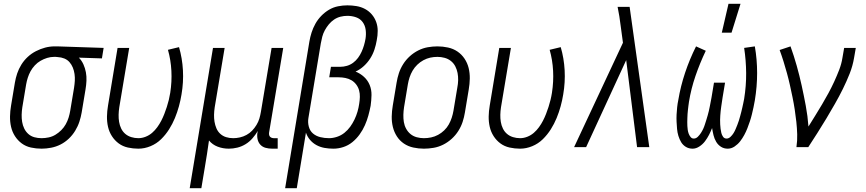

<svg xmlns="http://www.w3.org/2000/svg" viewBox="-20 -771 4540 1006"><path d="M198 8Q169 8 142 2Q115 -4 94 -19.5Q73 -35 58.5 -57.5Q44 -80 38 -106.5Q32 -133 32.5 -161Q33 -189 38 -218L58 -338Q62 -362 70 -386Q78 -410 92 -432.5Q106 -455 125.5 -473Q145 -491 168.5 -503Q192 -515 216.5 -521.5Q241 -528 266 -528H281L523 -520L514 -465L393 -469Q408 -454 417 -434Q426 -414 430 -392.5Q434 -371 433 -348Q432 -325 428 -302L408 -182Q404 -158 396 -133.5Q388 -109 374 -86Q360 -63 340.5 -44.5Q321 -26 297.5 -14Q274 -2 248 3Q222 8 198 8ZM198 -47Q216 -47 235 -51Q254 -55 270.5 -65Q287 -75 301 -89Q315 -103 324.5 -120Q334 -137 339.5 -155Q345 -173 348 -191L368 -311Q371 -330 372 -348Q373 -366 370.5 -383.5Q368 -401 361.5 -417Q355 -433 344 -445.5Q333 -458 317 -464.5Q301 -471 282 -472L272 -473H263Q245 -473 227 -467.5Q209 -462 192.5 -452.5Q176 -443 162.5 -428.5Q149 -414 140 -397.5Q131 -381 125.5 -363.5Q120 -346 117 -329L97 -209Q94 -189 93.5 -170Q93 -151 96 -132.5Q99 -114 107 -97.5Q115 -81 128.5 -69Q142 -57 160 -52Q178 -47 198 -47Z M705 8Q677 8 650 2Q623 -4 602 -19.5Q581 -35 566.5 -57.5Q552 -80 546 -106.5Q540 -133 540.5 -161Q541 -189 546 -218L596 -520H657L605 -209Q602 -189 601.5 -170Q601 -151 604 -132.5Q607 -114 615 -97.5Q623 -81 636.5 -69.5Q650 -58 668 -52.5Q686 -47 705 -47Q724 -47 743 -54.5Q762 -62 777 -75Q792 -88 804 -104.5Q816 -121 825 -138.5Q834 -156 841 -174Q848 -192 854 -210.5Q860 -229 864.5 -247.5Q869 -266 872 -285Q881 -343 878 -400Q875 -457 860 -510L918 -524Q935 -466 938.5 -403Q942 -340 931 -276Q926 -245 917.5 -214Q909 -183 896.5 -152.5Q884 -122 866 -93.5Q848 -65 824 -41.5Q800 -18 768.5 -5Q737 8 705 8Z M974 215 1096 -520H1157L1105 -209Q1102 -189 1101.5 -170Q1101 -151 1104 -133Q1107 -115 1114 -98.5Q1121 -82 1134 -70Q1147 -58 1164.5 -52.5Q1182 -47 1202 -47Q1219 -47 1237 -51Q1255 -55 1271.5 -64Q1288 -73 1301 -86.5Q1314 -100 1324 -116.5Q1334 -133 1339 -150Q1344 -167 1347 -185L1403 -520H1464L1390 -77Q1389 -71 1390 -65Q1391 -59 1394.5 -55Q1398 -51 1403.5 -49Q1409 -47 1415 -47H1435V8H1406Q1388 8 1371.5 3.5Q1355 -1 1344 -13Q1333 -25 1329.5 -42Q1326 -59 1329 -77L1331 -85Q1319 -65 1303 -46.5Q1287 -28 1266.5 -15.5Q1246 -3 1223.5 2.5Q1201 8 1179 8Q1148 8 1120.5 -2.5Q1093 -13 1075 -35Q1070 1 1064.5 36.5Q1059 72 1053 107L1035 215Z M1474 215 1601 -553Q1605 -577 1612.5 -600.5Q1620 -624 1632.5 -646.5Q1645 -669 1663.5 -688Q1682 -707 1704 -720Q1726 -733 1751 -738Q1776 -743 1800 -743Q1824 -743 1848 -739Q1872 -735 1892.5 -724Q1913 -713 1928 -695.5Q1943 -678 1951 -656Q1959 -634 1959 -609.5Q1959 -585 1954 -560Q1950 -536 1942 -511.5Q1934 -487 1920 -465Q1906 -443 1886.5 -425Q1867 -407 1843 -396Q1868 -386 1887.5 -368Q1907 -350 1917 -325.5Q1927 -301 1926.5 -273Q1926 -245 1922 -217Q1917 -191 1910 -165.5Q1903 -140 1892 -115Q1881 -90 1864.5 -67Q1848 -44 1826.5 -26.5Q1805 -9 1779 -0.5Q1753 8 1727 8Q1703 8 1680.5 4Q1658 0 1638.5 -10.5Q1619 -21 1604.5 -38Q1590 -55 1583 -76L1535 215ZM1704 -47Q1724 -47 1745.5 -54Q1767 -61 1784.5 -75Q1802 -89 1815 -107Q1828 -125 1837.5 -145Q1847 -165 1853 -185.5Q1859 -206 1862 -227Q1865 -245 1865.5 -263Q1866 -281 1861.5 -297.5Q1857 -314 1846.5 -328Q1836 -342 1821.5 -350.5Q1807 -359 1789.5 -362.5Q1772 -366 1754 -366H1705L1714 -421H1763Q1780 -421 1797.5 -426Q1815 -431 1830 -442Q1845 -453 1856 -468Q1867 -483 1874.5 -499.5Q1882 -516 1887 -533Q1892 -550 1895 -567Q1899 -591 1896 -614.5Q1893 -638 1880 -655.5Q1867 -673 1845.5 -680.5Q1824 -688 1800 -688Q1782 -688 1764 -683.5Q1746 -679 1730.5 -668.5Q1715 -658 1703 -643.5Q1691 -629 1682 -612.5Q1673 -596 1668.5 -578.5Q1664 -561 1661 -544L1596 -153Q1592 -130 1598 -107.5Q1604 -85 1620 -71.5Q1636 -58 1658 -52.5Q1680 -47 1704 -47Z M2201 8Q2173 8 2145.5 2Q2118 -4 2096 -19Q2074 -34 2059.5 -56.5Q2045 -79 2038.5 -105.5Q2032 -132 2032.5 -160.5Q2033 -189 2038 -218L2058 -338Q2062 -363 2070 -387.5Q2078 -412 2092.5 -435Q2107 -458 2127.5 -476.5Q2148 -495 2172 -507Q2196 -519 2221.5 -523.5Q2247 -528 2272 -528Q2300 -528 2327.5 -522Q2355 -516 2377 -501Q2399 -486 2414 -463.5Q2429 -441 2435.5 -414.5Q2442 -388 2441.5 -359.5Q2441 -331 2436 -302L2416 -182Q2412 -157 2404 -132.5Q2396 -108 2381.5 -85Q2367 -62 2346.5 -43.5Q2326 -25 2302 -13Q2278 -1 2252 3.5Q2226 8 2201 8ZM2201 -47Q2220 -47 2239 -51Q2258 -55 2275.5 -64.5Q2293 -74 2307.5 -88Q2322 -102 2331.5 -119Q2341 -136 2347 -154.5Q2353 -173 2356 -191L2376 -311Q2380 -331 2380.5 -350.5Q2381 -370 2377.5 -388.5Q2374 -407 2365.5 -423.5Q2357 -440 2342.5 -451.5Q2328 -463 2309.5 -468Q2291 -473 2272 -473Q2253 -473 2234.5 -469Q2216 -465 2198.5 -455.5Q2181 -446 2166.5 -432Q2152 -418 2142 -401Q2132 -384 2126 -365.5Q2120 -347 2117 -329L2097 -209Q2094 -189 2093.5 -169.5Q2093 -150 2096 -131.5Q2099 -113 2108 -96.5Q2117 -80 2131 -68.5Q2145 -57 2163.5 -52Q2182 -47 2201 -47Z M2705 8Q2677 8 2650 2Q2623 -4 2602 -19.5Q2581 -35 2566.5 -57.5Q2552 -80 2546 -106.5Q2540 -133 2540.5 -161Q2541 -189 2546 -218L2596 -520H2657L2605 -209Q2602 -189 2601.5 -170Q2601 -151 2604 -132.5Q2607 -114 2615 -97.5Q2623 -81 2636.5 -69.5Q2650 -58 2668 -52.5Q2686 -47 2705 -47Q2724 -47 2743 -54.5Q2762 -62 2777 -75Q2792 -88 2804 -104.5Q2816 -121 2825 -138.5Q2834 -156 2841 -174Q2848 -192 2854 -210.5Q2860 -229 2864.5 -247.5Q2869 -266 2872 -285Q2881 -343 2878 -400Q2875 -457 2860 -510L2918 -524Q2935 -466 2938.5 -403Q2942 -340 2931 -276Q2926 -245 2917.5 -214Q2909 -183 2896.5 -152.5Q2884 -122 2866 -93.5Q2848 -65 2824 -41.5Q2800 -18 2768.5 -5Q2737 8 2705 8Z M2988 0 3244 -547 3232 -636Q3229 -661 3225 -686Q3221 -711 3216 -735H3279L3382 0H3318L3261 -456L3051 0Z M3609 8Q3589 8 3573.5 -1.5Q3558 -11 3549 -26Q3540 -41 3534.5 -59Q3529 -77 3527.5 -95.5Q3526 -114 3525 -132.5Q3524 -151 3525 -170.5Q3526 -190 3528 -209Q3530 -228 3534 -247Q3546 -319 3569.5 -389.5Q3593 -460 3627 -528L3678 -505Q3647 -440 3624 -373Q3601 -306 3590 -238Q3588 -227 3587 -216.5Q3586 -206 3584.5 -195.5Q3583 -185 3582.5 -174Q3582 -163 3581.5 -152.5Q3581 -142 3581 -131.5Q3581 -121 3581.5 -110.5Q3582 -100 3583.5 -90Q3585 -80 3588.5 -70.5Q3592 -61 3598.5 -53Q3605 -45 3615 -45Q3627 -45 3636.5 -54.5Q3646 -64 3653 -75Q3660 -86 3665 -97Q3670 -108 3673.5 -119.5Q3677 -131 3681 -143Q3685 -155 3688 -166.5Q3691 -178 3694 -189.5Q3697 -201 3699 -213Q3701 -225 3703.5 -236.5Q3706 -248 3708 -260L3721 -338H3779L3766 -260Q3764 -248 3762.5 -236.5Q3761 -225 3759 -213Q3757 -201 3756 -189.5Q3755 -178 3754 -166Q3753 -154 3753 -142.5Q3753 -131 3753.5 -119.5Q3754 -108 3755.5 -96.5Q3757 -85 3759.5 -74.5Q3762 -64 3768.5 -54.5Q3775 -45 3787 -45Q3798 -45 3807.5 -54Q3817 -63 3823.5 -73.5Q3830 -84 3834.5 -95Q3839 -106 3843.5 -117Q3848 -128 3851.5 -139.5Q3855 -151 3858 -162Q3861 -173 3864 -184.5Q3867 -196 3869.5 -207.5Q3872 -219 3874.5 -230.5Q3877 -242 3879 -253Q3890 -321 3889.5 -388Q3889 -455 3879 -520L3935 -528Q3947 -460 3947 -388.5Q3947 -317 3935 -245Q3932 -227 3928 -208.5Q3924 -190 3919.5 -171.5Q3915 -153 3909 -135Q3903 -117 3896 -99Q3889 -81 3879.5 -63.5Q3870 -46 3858 -30.5Q3846 -15 3829 -3.5Q3812 8 3793 8Q3773 8 3757.5 -2Q3742 -12 3732.5 -28Q3723 -44 3718.5 -62.5Q3714 -81 3711 -100Q3704 -82 3695 -64.5Q3686 -47 3674 -31Q3662 -15 3644.5 -3.5Q3627 8 3609 8ZM3762 -600 3797 -751H3860L3813 -600Z M4153 0Q4158 -34 4157 -67Q4156 -100 4152.5 -132.5Q4149 -165 4144 -197.5Q4139 -230 4132.5 -261.5Q4126 -293 4119 -324.5Q4112 -356 4103.5 -387Q4095 -418 4085.5 -448.5Q4076 -479 4065 -509L4122 -528Q4140 -478 4154.5 -426.5Q4169 -375 4180.5 -322.5Q4192 -270 4202 -216.5Q4212 -163 4216 -108Q4234 -137 4252 -166Q4270 -195 4287.5 -224.5Q4305 -254 4321 -283.5Q4337 -313 4351 -343.5Q4365 -374 4377 -405Q4389 -436 4394 -468L4403 -520H4464L4455 -468Q4448 -426 4432 -385.5Q4416 -345 4396.5 -305.5Q4377 -266 4355 -227.5Q4333 -189 4310 -150.5Q4287 -112 4263 -74.5Q4239 -37 4215 0Z"/></svg>

Font: Iosevka Light Oblique
Style: Regular
Weight: 300
Italic angle: -9°
Monospace: yes
Designer: Belleve Invis
Foundry: Belleve Invis
Version: Version 32.5.0; ttfautohint (v1.8.4)